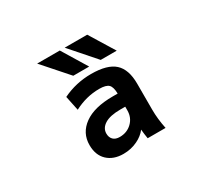

<svg xmlns="http://www.w3.org/2000/svg" viewBox="-154 -989 1308 1226"><g transform="rotate(-30 500.0 -376.5)"><path d="M401.4 -155.3Q401.4 -127 418 -110.4Q434.6 -93.8 465.8 -93.8Q519.5 -93.8 555.7 -128.9Q591.8 -164.1 591.8 -216.8V-244.1H555.7Q479.5 -244.1 440.4 -219.7Q401.4 -195.3 401.4 -155.3ZM506.8 -534.2Q626 -534.2 678.7 -486.3Q731.4 -438.5 731.4 -333V-142.6Q731.4 -72.3 747.1 2H615.2Q609.4 -32.2 606.4 -66.4Q580.1 -32.2 537.1 -11.7Q489.3 11.7 432.6 11.7Q359.4 11.7 315.4 -29.8Q271.5 -71.3 271.5 -145.5Q271.5 -234.4 345.2 -287.6Q418.9 -340.8 555.7 -340.8H591.8Q590.8 -389.6 573.2 -407.2Q554.7 -425.8 503.9 -425.8Q409.2 -425.8 319.3 -378.9L296.9 -486.3Q395.5 -534.2 506.8 -534.2ZM611.3 -763.7 723.6 -581.1H605.5L445.3 -763.7ZM409.2 -763.7 520.5 -581.1H403.3L242.2 -763.7Z"/></g></svg>

Font: GenEi Gothic M Regular
Style: Bold
Weight: 700
Designer: o_tamon (Modified); [Source Han Sans]
Ryoko NISHIZUKA  (kana & ideographs); Paul D. Hunt (Latin, Greek & Cyrillic); Wenl
Version: Version 1.1a;Original Version 1.004